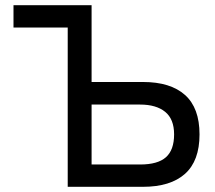

<svg xmlns="http://www.w3.org/2000/svg" viewBox="-20 -720 830 740"><path d="M241 0V-614H32V-700H333V-404H531Q637 -404 693 -354Q749 -304 749 -202Q749 -100 693 -50Q637 0 531 0ZM333 -86H520Q588 -86 619.5 -114Q651 -142 651 -202Q651 -261 616.5 -289Q582 -317 520 -317H333Z"/></svg>

Font: Zen Kaku Gothic Antique Medium
Style: Regular
Weight: 500
Designer: Yoshimichi Ohira
Foundry: Positype
Version: Version 1.002